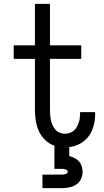

<svg xmlns="http://www.w3.org/2000/svg" viewBox="-20 -755 540 995"><path d="M200 220V150H300Q305 150 309.5 149.5Q314 149 318.5 147.5Q323 146 327 143Q331 140 331 135Q331 130 327 127Q323 124 318.5 122.5Q314 121 309.5 120.5Q305 120 300 120H262V0Q235 -9 214 -29.5Q193 -50 181.5 -75.5Q170 -101 165.5 -129Q161 -157 161 -186V-450H51V-520H161V-735H239V-520H401V-450H239V-186Q239 -172 240 -158.5Q241 -145 244 -131.5Q247 -118 253 -105.5Q259 -93 268 -82.5Q277 -72 290 -67Q303 -62 317 -62Q329 -62 341 -66Q353 -70 362.5 -78Q372 -86 378 -97Q384 -108 388 -119.5Q392 -131 393.5 -143.5Q395 -156 395 -168Q395 -170 395 -171.5Q395 -173 395 -174H472Q473 -172 473 -169.5Q473 -167 473 -164Q473 -134 465.5 -104.5Q458 -75 440.5 -50.5Q423 -26 396 -11Q369 4 339 7V54Q353 57 366.5 64Q380 71 389.5 81.5Q399 92 403.5 106.5Q408 121 408 135Q408 155 399.5 173Q391 191 375 201.5Q359 212 339.5 216Q320 220 300 220Z"/></svg>

Font: Iosevka Slab
Style: Regular
Weight: 400
Monospace: yes
Designer: Belleve Invis
Foundry: Belleve Invis
Version: Version 11.2.4; ttfautohint (v1.8.3)